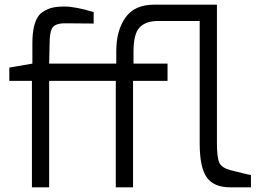

<svg xmlns="http://www.w3.org/2000/svg" viewBox="-20 -804 1117 824"><path d="M20 -457V-514L119 -531V-620Q119 -701 147 -738Q159 -753 184 -764Q208 -776 256 -776Q304 -776 382 -752V-703L259 -704Q213 -704 202 -680Q193 -659 193 -620L191 -531H479V-584Q479 -673 518 -728Q557 -784 642 -784H911V-189Q911 -126 922 -104Q934 -83 968 -74Q1050 -53 1057 -53V0H969Q898 0 868 -42Q837 -84 837 -189V-714H659Q606 -714 580 -687Q553 -660 553 -584V-531H699V-457H551V0H477V-457H191V0H117V-457Z"/></svg>

Font: Mina
Style: Regular
Weight: 400
Version: Version 1.000